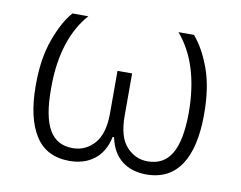

<svg xmlns="http://www.w3.org/2000/svg" viewBox="-64 -618 898 714"><g transform="rotate(10 384.5 -261.0)"><path d="M238.8 9.8C309.6 9.8 366.2 -27.3 381.8 -106H387.2C402.8 -27.3 457 9.8 528.8 9.8C645.5 9.8 700.7 -82.5 702.1 -241.2V-248.5C702.1 -314.5 693.8 -371.1 676.8 -418.5C659.7 -465.3 638.7 -503.4 613.8 -532.2H555.2C613.8 -463.9 645 -368.7 645 -241.2C643.6 -105 607.4 -39.1 524.9 -39.1C493.7 -39.1 467.3 -51.3 445.3 -75.2C423.3 -99.1 412.1 -137.7 412.1 -191.9V-351.1H356.9V-191.9C356.9 -139.6 346.2 -101.6 324.2 -76.7C302.2 -51.8 274.9 -39.1 242.2 -39.1C162.1 -39.1 125 -102.5 125 -241.2V-249C125 -372.6 157.7 -467.8 214.8 -532.2H154.8C130.9 -504.9 110.4 -467.3 93.3 -419.4C75.7 -371.6 66.9 -314.5 66.9 -248.5V-241.2C67.4 -161.6 81.5 -100.1 109.4 -56.2C137.2 -12.2 180.2 9.8 238.8 9.8Z"/></g></svg>

Font: Noto Reveo Sans
Style: Regular
Weight: 300
Designer: Monotype Design Team
Foundry: Monotype Imaging Inc.
Version: Version 2.007